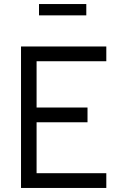

<svg xmlns="http://www.w3.org/2000/svg" viewBox="-20 -930 603 950"><path d="M173 -910H407V-854H173ZM84 -700H161V0H84ZM104 -398H413V-325H104ZM104 -700H506V-627H104ZM104 -73H506V0H104Z"/></svg>

Font: Haskoy
Style: Regular
Weight: 400
Designer: Ertekin Erdin
Foundry: Ertekin Erdin
Version: Version 1.500